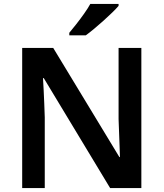

<svg xmlns="http://www.w3.org/2000/svg" viewBox="-20 -958 833 978"><path d="M700 0H541L203 -560H199Q201 -530 202.5 -497Q204 -464 205.5 -429.5Q207 -395 208 -360V0H93V-714H251L588 -158H591Q590 -184 589 -217Q588 -250 586.5 -284.5Q585 -319 584 -351V-714H700ZM584 -928Q572 -914 551.5 -894Q531 -874 506.5 -852Q482 -830 458.5 -810.5Q435 -791 417 -778H333V-791Q349 -810 369 -835.5Q389 -861 408.5 -888.5Q428 -916 440 -938H584Z"/></svg>

Font: Noto Sans Devanagari SemiBold
Style: Regular
Weight: 600
Version: Version 2.003